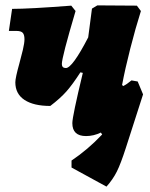

<svg xmlns="http://www.w3.org/2000/svg" viewBox="-20 -494 557 714"><path d="M512 -143 448 56Q429 115 414.5 144Q400 173 376 200L246 129V103Q306 63 360 6L355 -1Q328 12 300 12Q249 12 249 -36Q249 -61 288 -223L279 -225Q250 -180 227 -154Q204 -128 167 -100Q105 -100 71 -122.5Q37 -145 37 -188Q37 -204 52 -258Q59 -283 65 -308.5Q71 -334 71 -348Q71 -365 64.5 -372Q58 -379 41 -379H13L25 -461Q89 -461 245 -473L261 -453Q210 -281 210 -256Q210 -241 225 -241Q249 -241 308 -355L322 -462L342 -474L489 -473L504 -453Q484 -390 464.5 -313.5Q445 -237 434 -178L438 -174Q451 -180 469 -195L492 -191Z"/></svg>

Font: Alegreya Black
Style: Italic
Weight: 900
Italic angle: -7°
Designer: Juan Pablo del Peral
Foundry: Huerta Tipografica
Version: Version 2.007; ttfautohint (v1.6)